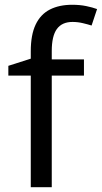

<svg xmlns="http://www.w3.org/2000/svg" viewBox="-20 -785 427 805"><path d="M332 -468H197V0H109V-468H15V-509L109 -539V-570Q109 -639 129.5 -682Q150 -725 189 -745Q228 -765 283 -765Q315 -765 341.5 -759.5Q368 -754 387 -747L364 -678Q348 -683 327 -688Q306 -693 284 -693Q240 -693 218.5 -663.5Q197 -634 197 -571V-536H332Z"/></svg>

Font: hingl115
Style: Book
Weight: 400
Designer: Jelle Bosma - Monotype Design Team
Foundry: Monotype Imaging Inc.
Version: Version 2.003